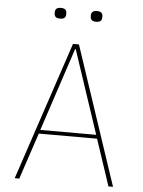

<svg xmlns="http://www.w3.org/2000/svg" viewBox="-59 -919 717 965"><g transform="rotate(5 300.0 -436.5)"><path d="M525 0 447 -234H153L75 0H52L285 -698H315L548 0ZM301 -673H298L159 -253H441ZM209 -819Q193 -819 186.5 -825.5Q180 -832 180 -842V-850Q180 -860 186.5 -866.5Q193 -873 209 -873Q225 -873 231.5 -866.5Q238 -860 238 -850V-842Q238 -832 231.5 -825.5Q225 -819 209 -819ZM391 -819Q375 -819 368.5 -825.5Q362 -832 362 -842V-850Q362 -860 368.5 -866.5Q375 -873 391 -873Q407 -873 413.5 -866.5Q420 -860 420 -850V-842Q420 -832 413.5 -825.5Q407 -819 391 -819Z"/></g></svg>

Font: IBM Plex Mono Thin
Style: Regular
Weight: 100
Monospace: yes
Designer: Mike Abbink, Paul van der Laan, Pieter van Rosmalen
Foundry: Bold Monday
Version: Version 2.3